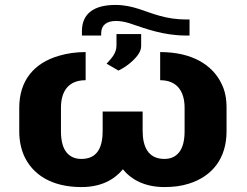

<svg xmlns="http://www.w3.org/2000/svg" viewBox="-20 -748 1000 778"><path d="M728 -311V-216C728 -177 720 -148 705 -130C690 -112 671 -104 646 -104C580 -104 558 -154 558 -218V-296H396V-218C396 -158 379 -104 310 -104C285 -104 265 -112 250 -130C235 -148 227 -177 227 -216V-311C227 -377 256 -423 327 -423V-537C289 -537 252 -532 219 -522C119 -493 58 -423 58 -311V-216C58 -179 65 -146 77 -118C111 -42 187 10 310 10C390 10 443 -20 478 -62C512 -20 567 10 646 10C682 10 715 6 746 -4C841 -34 898 -107 898 -216V-311C898 -348 892 -380 878 -408C841 -486 757 -537 629 -537V-423C699 -423 728 -376 728 -311ZM312 -622V-604H390V-613C390 -646 412 -663 450 -663C467 -663 485 -660 504 -654C570 -632 641 -604 735 -604H748V-669H736C694 -669 659 -675 627 -684C570 -699 520 -728 448 -728C362 -728 312 -694 312 -622ZM412 -490 460 -462C481 -472 504 -488 520 -504C534 -518 552 -538 552 -561V-610H452V-564C452 -532 432 -512 412 -490Z"/></svg>

Font: Asimov
Style: XWid
Weight: 500
Designer: Google
Version: Version 2.000980; 2014